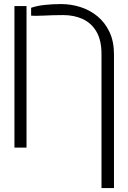

<svg xmlns="http://www.w3.org/2000/svg" viewBox="-20 -742 643 965"><path d="M552.9 203.1H490.1V-468.4Q490.4 -539.4 464.8 -582.9Q439.3 -626.4 395.8 -646.3Q352.3 -666.2 298.3 -666.2Q269.2 -666.2 245.6 -665.5Q221.9 -664.8 202.8 -663.7Q181.5 -663 165.3 -662.6Q149.1 -662.3 136.4 -663.4V-702.8Q165.8 -713.1 205.3 -717.3Q244.7 -721.6 286.9 -721.6Q337 -721.6 384.4 -706.5Q431.8 -691.4 469.8 -660.2Q507.8 -628.9 530.4 -581.1Q552.9 -533.4 552.9 -468.4ZM113.3 -711.6V0H52.6V-711.6Z"/></svg>

Font: Inter UI Extra Light
Style: Regular
Weight: 200
Designer: Rasmus Andersson
Foundry: rsms
Version: 3.2;8d6f07862